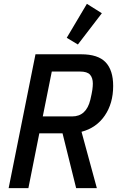

<svg xmlns="http://www.w3.org/2000/svg" viewBox="-20 -981 622 1001"><path d="M128 0H25L165 -698H403Q491 -698 530.5 -656.5Q570 -615 570 -533Q570 -442 526 -378Q482 -314 405 -294L485 0H377L306 -286H185ZM356 -374Q430 -374 451 -461Q459 -495 461.5 -513Q464 -531 464 -545Q464 -575 449.5 -591.5Q435 -608 397 -608H250L203 -374ZM386 -749 328 -784 433 -961 511 -912Z"/></svg>

Font: IBM Plex Sans Condensed Medium
Style: Italic
Weight: 500
Width: 3
Italic angle: -11°
Designer: Mike Abbink, Paul van der Laan, Pieter van Rosmalen
Foundry: Bold Monday
Version: Version 1.3